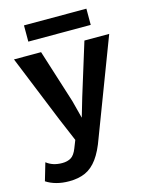

<svg xmlns="http://www.w3.org/2000/svg" viewBox="-130 -744 805 1040"><g transform="rotate(-15 272.5 -224.5)"><path d="M542 -500 340 31Q316 99 286.5 139.5Q257 180 218.5 197.5Q180 215 127 215Q88 215 55.5 206Q23 197 -1 181L28 82Q63 110 116 110Q145 110 165 98Q185 86 199 50L216 7L161 -123L8 -500H160L255 -200L281 -100L312 -206L403 -500ZM458 -664V-573H108V-664Z"/></g></svg>

Font: Work Sans SemiBold
Style: Regular
Weight: 600
Designer: Wei Huang
Foundry: Wei Huang
Version: Version 2.010; ttfautohint (v1.8.3)